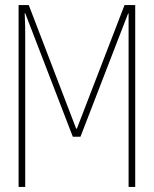

<svg xmlns="http://www.w3.org/2000/svg" viewBox="-20 -734 603 754"><path d="M53 0H79V-593C79 -622 79 -636 77 -682H79L266 -197H296L483 -681H485V0H511V-714H469L282 -229H279L93 -714H53Z"/></svg>

Font: Noto Sans Mono SemiCondensed Thin
Style: Regular
Weight: 100
Width: 4
Designer: Monotype Design Team
Foundry: Monotype Imaging Inc.
Version: Version 2.014